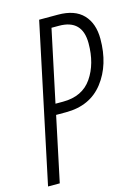

<svg xmlns="http://www.w3.org/2000/svg" viewBox="-110 -777 610 839"><g transform="rotate(-15 194.5 -357.0)"><path d="M54 0 116 -293H161Q270 -293 329.5 -370Q389 -447 389 -564Q389 -634 351 -674Q313 -714 237 -714H152L1 0ZM195 -666H229Q334 -666 334 -559Q334 -466 291 -403.5Q248 -341 160 -341H126Z"/></g></svg>

Font: Noto Sans Display Condensed Light
Style: Italic
Weight: 300
Width: 3
Designer: Monotype Design team
Foundry: Monotype Imaging Inc.
Version: 1.000